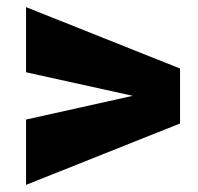

<svg xmlns="http://www.w3.org/2000/svg" viewBox="-20 -512 556 538"><path d="M53 6V-177L352 -243.5L53 -309.5V-492L484.5 -320V-166Z"/></svg>

Font: Anybody ExtraExpanded ExtraBold
Style: Regular
Weight: 800
Width: 8
Designer: Tyler Finck
Foundry: Etcetera Type Company
Version: Version 1.010; ttfautohint (v1.8.3) -l 8 -r 50 -G 200 -x 14 